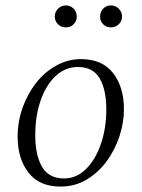

<svg xmlns="http://www.w3.org/2000/svg" viewBox="-20 -678 522 708"><path d="M203 10Q125 10 85 -41.5Q45 -93 45 -174Q45 -229 63 -280Q81 -331 112.5 -371.5Q144 -412 187 -436Q230 -460 279 -460Q357 -460 397 -408.5Q437 -357 437 -275Q437 -226 420.5 -175.5Q404 -125 373 -83Q342 -41 299 -15.5Q256 10 203 10ZM216 -20Q262 -20 297 -54.5Q332 -89 352 -147Q372 -205 372 -275Q372 -347 347.5 -389Q323 -431 267 -431Q221 -431 185.5 -398Q150 -365 130 -308Q110 -251 110 -179Q110 -106 135 -63Q160 -20 216 -20ZM223 -577Q206 -577 194 -588.5Q182 -600 182 -617Q182 -634 194 -646Q206 -658 223 -658Q240 -658 251.5 -646Q263 -634 263 -617Q263 -600 251.5 -588.5Q240 -577 223 -577ZM389 -577Q372 -577 360.5 -588.5Q349 -600 349 -617Q349 -634 360.5 -646Q372 -658 389 -658Q406 -658 418 -646Q430 -634 430 -617Q430 -600 418 -588.5Q406 -577 389 -577Z"/></svg>

Font: Spectral Light
Style: Italic
Weight: 300
Italic angle: -10°
Designer: Jean-Baptiste Levee
Foundry: Production Type
Version: Version 2.001